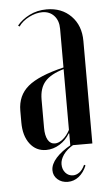

<svg xmlns="http://www.w3.org/2000/svg" viewBox="-49 -536 397 702"><g transform="rotate(-5 149.5 -185.5)"><path d="M21 -142Q21 -198 60.5 -231Q100 -264 192 -286V-428Q192 -458 175.5 -476Q159 -494 132 -494Q109 -494 84 -481.5Q59 -469 45 -449L40 -453Q57 -474 85.5 -488.5Q114 -503 149 -503Q204 -503 238.5 -468Q273 -433 273 -376V0H192V-44H190Q176 -20 152.5 -5.5Q129 9 103 9Q66 9 43.5 -20.5Q21 -50 21 -99ZM137 -12Q151 -12 166 -24Q181 -36 192 -57V-280Q144 -266 123 -242Q102 -218 102 -176V-72Q102 -44 111 -28Q120 -12 137 -12ZM241 78Q230 104 212 118Q194 132 172 132Q149 132 134 118.5Q119 105 119 85Q119 63 139 40.5Q159 18 195 -2H205Q179 13 166.5 31Q154 49 154 66Q154 85 165 97.5Q176 110 193 110Q205 110 216.5 101.5Q228 93 236 75Z"/></g></svg>

Font: Moniqa SemBd Narrow Display
Style: Regular
Weight: 600
Width: 4
Designer: Rajesh Rajput
Foundry: Rajesh Rajput
Version: Version 1.000